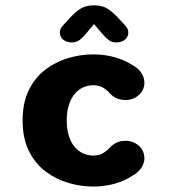

<svg xmlns="http://www.w3.org/2000/svg" viewBox="-20 -692 659 722"><path d="M331 9.5Q284 9.5 237 -4.2Q190 -18 151 -47.5Q112 -77 88.5 -124.5Q65 -172 65 -239Q65 -306 88.5 -353.5Q112 -401 151 -430.5Q190 -460 237 -473.8Q284 -487.5 331 -487.5Q374.5 -487.5 412.2 -476.5Q450 -465.5 478.5 -447Q501.5 -434.5 512.2 -416.8Q523 -399 523 -382Q523 -353 502 -334.5Q481 -316 453 -316Q432 -316 417.8 -322.8Q403.5 -329.5 393 -341Q382 -354 366.8 -362.8Q351.5 -371.5 330.5 -371.5Q311 -371.5 293 -363.5Q275 -355.5 261.2 -339.2Q247.5 -323 239.2 -298Q231 -273 231 -239Q231 -205 239.2 -180Q247.5 -155 261.2 -139Q275 -123 293 -115Q311 -107 330.5 -107Q351.5 -107 366.8 -115.8Q382 -124.5 393 -137Q404 -148.5 418 -155.5Q432 -162.5 453 -162.5Q481 -162.5 502 -144Q523 -125.5 523 -96Q523 -79 512.2 -61.8Q501.5 -44.5 478.5 -31.5Q450 -12.5 412.2 -1.5Q374.5 9.5 331 9.5ZM450.5 -596.5Q462.5 -583.5 462.5 -570Q462.5 -553.5 450 -543Q437.5 -532.5 417.5 -532.5Q400.5 -532.5 388.5 -541.5Q376.5 -550.5 366 -563.5L333.5 -601.5L301.5 -563Q290.5 -550 278.8 -541.2Q267 -532.5 250 -532.5Q230 -532.5 217.5 -543Q205 -553.5 205 -570Q205 -584.5 217 -596.5L236.5 -617.5Q260 -644.5 281 -658.2Q302 -672 333.5 -672Q365.5 -672 386.2 -658.2Q407 -644.5 431 -617.5Z"/></svg>

Font: Sono Monospace
Style: Bold
Weight: 700
Designer: Tyler Finck
Foundry: Tyler Finck
Version: Version 2.112